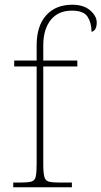

<svg xmlns="http://www.w3.org/2000/svg" viewBox="-20 -792 429 812"><path d="M36 0V-20H68Q98 -20 112.5 -24Q127 -28 131 -44.5Q135 -61 135 -98V-511H40V-536H135V-600Q135 -682 175 -727Q215 -772 286 -772Q334 -772 361.5 -748Q389 -724 389 -697Q389 -677 382 -667.5Q375 -658 367 -658Q367 -695 350.5 -721Q334 -747 284 -747Q226 -747 194.5 -707.5Q163 -668 163 -600V-536H307V-511H163V-98Q163 -61 167.5 -44.5Q172 -28 186 -24Q200 -20 230 -20H284V0Z"/></svg>

Font: Noto Serif Thin
Style: Regular
Weight: 100
Designer: Monotype Design Team
Foundry: Monotype Imaging Inc.
Version: Version 2.015